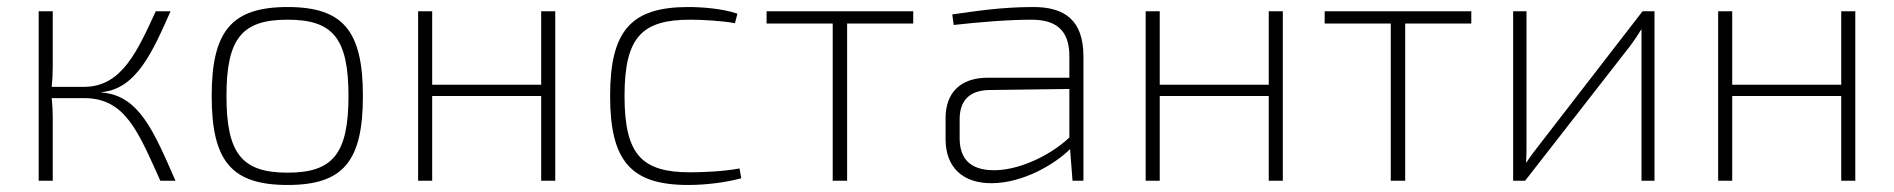

<svg xmlns="http://www.w3.org/2000/svg" viewBox="-20 -514 5386 546"><path d="M269 -251V-252C368 -261 414 -367 465 -482H423C371 -370 327 -267 219 -267H127C129 -286 130 -303 130 -325V-482H90V0H130V-180C130 -198 129 -216 127 -235H221C337 -234 373 -139 436 0H479C418 -139 376 -243 269 -251Z M798 -494C639 -494 582 -426 582 -241C582 -55 639 12 798 12C956 12 1012 -55 1012 -241C1012 -426 956 -494 798 -494ZM798 -458C926 -458 971 -406 971 -241C971 -76 926 -23 798 -23C669 -23 624 -76 624 -241C624 -406 669 -458 798 -458Z M1519 -482V-273H1209V-482H1169V0H1209V-241H1519V0H1559V-482Z M1937 -494C1775 -494 1715 -427 1715 -241C1715 -55 1775 12 1937 12C1988 12 2043 5 2088 -7L2083 -35C2037 -26 1972 -24 1943 -24C1806 -24 1756 -73 1756 -241C1756 -409 1806 -458 1943 -458C1976 -458 2033 -455 2070 -448L2077 -475C2034 -490 1975 -494 1937 -494Z M2577 -482H2160V-447H2348V0H2389V-447H2577Z M2919 -494C2826 -494 2753 -482 2688 -473L2692 -443C2764 -451 2847 -458 2914 -458C2996 -458 3021 -415 3021 -354V-293H2789C2712 -293 2669 -251 2669 -178V-118C2669 -38 2718 7 2799 7C2891 7 2982 -49 3023 -90L3030 0H3061V-354C3061 -456 3008 -494 2919 -494ZM2803 -30C2741 -31 2709 -61 2709 -121V-175C2709 -228 2737 -257 2793 -258L3021 -261V-123C2964 -69 2872 -28 2803 -30Z M3588 -482V-273H3278V-482H3238V0H3278V-241H3588V0H3628V-482Z M4164 -482H3747V-447H3935V0H3976V-447H4164Z M4685 -482H4651L4355 -99C4344 -85 4331 -68 4321 -52H4320C4321 -72 4321 -90 4321 -110V-482H4283V0H4317L4617 -385C4627 -399 4639 -416 4647 -430H4648V-375V0H4685Z M5216 -482V-273H4906V-482H4866V0H4906V-241H5216V0H5256V-482Z"/></svg>

Font: Exo 2 Extra Light
Style: Regular
Weight: 250
Designer: Natanael Gama
Version: Version 1.001;PS 001.001;hotconv 1.0.88;makeotf.lib2.5.64775